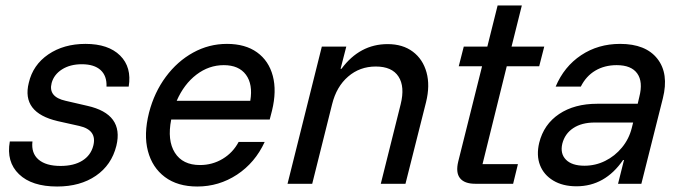

<svg xmlns="http://www.w3.org/2000/svg" viewBox="-20 -670 2493 700"><path d="M188.3 10Q95.8 10 49.2 -35Q2.5 -80 15.8 -154.2H98.3Q93.3 -111.7 120.4 -88.3Q147.5 -65 200.8 -65Q249.2 -65 280 -84.2Q310.8 -103.3 320 -138.3Q335 -195.8 269.2 -210.8L190.8 -228.3Q57.5 -259.2 85 -368.3Q100 -433.3 156.2 -471.7Q212.5 -510 291.7 -510Q375 -510 417.9 -467.5Q460.8 -425 449.2 -354.2H368.3Q370 -393.3 346.7 -414.6Q323.3 -435.8 278.3 -435.8Q235.8 -435.8 206.2 -417.1Q176.7 -398.3 168.3 -367.5Q155 -316.7 219.2 -302.5L298.3 -284.2Q432.5 -254.2 404.2 -138.3Q386.7 -68.3 329.6 -29.2Q272.5 10 188.3 10Z M699.2 10Q627.5 10 581.2 -24.6Q535 -59.2 519.2 -119.6Q503.3 -180 523.3 -259.2Q542.5 -333.3 584.6 -390Q626.7 -446.7 684.2 -478.3Q741.7 -510 807.5 -510Q874.2 -510 917.1 -479.2Q960 -448.3 974.6 -393.3Q989.2 -338.3 971.7 -266.7L963.3 -234.2H604.2Q589.2 -158.3 617.5 -113.3Q645.8 -68.3 709.2 -68.3Q754.2 -68.3 791.7 -90.8Q829.2 -113.3 850 -152.5H945Q910 -76.7 844.2 -33.3Q778.3 10 699.2 10ZM624.2 -302.5H892.5Q902.5 -362.5 876.7 -397.5Q850.8 -432.5 795.8 -432.5Q741.7 -432.5 696.2 -397.9Q650.8 -363.3 624.2 -302.5Z M1028.3 0 1153.3 -500H1242.5L1221.7 -419.2H1225Q1291.7 -509.2 1393.3 -509.2Q1448.3 -509.2 1485 -481.7Q1521.7 -454.2 1535 -406.2Q1548.3 -358.3 1533.3 -297.5L1458.3 0H1368.3L1440.8 -290Q1456.7 -354.2 1432.9 -390.8Q1409.2 -427.5 1350 -427.5Q1291.7 -427.5 1249.2 -390.8Q1206.7 -354.2 1190.8 -290L1118.3 0Z M1712.5 0Q1673.3 0 1657.1 -20.4Q1640.8 -40.8 1650.8 -81.7L1737.5 -428.3H1652.5L1670.8 -500H1756.7L1794.2 -650H1882.5L1845 -500H1964.2L1945.8 -428.3H1827.5L1739.2 -71.7H1868.3L1850.8 0Z M2081.7 9.2Q2031.7 9.2 1997.1 -11.7Q1962.5 -32.5 1948.8 -67.9Q1935 -103.3 1945.8 -149.2Q1962.5 -216.7 2018.3 -254.2Q2074.2 -291.7 2157.5 -291.7H2305L2310.8 -316.7Q2325 -371.7 2303.3 -402.1Q2281.7 -432.5 2228.3 -432.5Q2184.2 -432.5 2150.4 -412.5Q2116.7 -392.5 2097.5 -354.2H2005.8Q2036.7 -427.5 2098.8 -468.8Q2160.8 -510 2240.8 -510Q2334.2 -510 2376.7 -455.8Q2419.2 -401.7 2396.7 -311.7L2318.3 0H2233.3L2255 -86.7H2251.7Q2185.8 9.2 2081.7 9.2ZM2110.8 -65.8Q2150.8 -65.8 2186.2 -83.3Q2221.7 -100.8 2247.5 -132.1Q2273.3 -163.3 2283.3 -203.3L2288.3 -223.3H2148.3Q2100.8 -223.3 2070 -202.9Q2039.2 -182.5 2030 -145.8Q2021.7 -110 2043.3 -87.9Q2065 -65.8 2110.8 -65.8Z"/></svg>

Font: Funnel Sans
Style: Italic
Weight: 400
Italic angle: -14.036°
Version: Version 1.000; Beta; Release 5; Build 24; ttfautohint (v1.8.